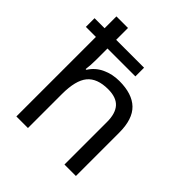

<svg xmlns="http://www.w3.org/2000/svg" viewBox="-206 -895 1031 1031"><g transform="rotate(45 309.0 -380.0)"><path d="M450.2 0V-323.2Q450.2 -388.2 421.1 -420.2Q392.1 -452.1 330.1 -452.1Q247.6 -452.1 210.2 -407Q172.9 -361.8 172.9 -257.8V0H85V-604H8.8V-669.9H85V-759.8H172.9V-669.9H384.8V-604H172.9V-517.1Q172.9 -474.1 168 -442.9H173.8Q199.7 -484.4 244.4 -505.1Q289.1 -525.9 341.8 -525.9Q439 -525.9 488 -478.8Q537.1 -431.6 537.1 -329.1V0Z"/></g></svg>

Font: NotoSans
Style: Regular
Weight: 400
Designer: Monotype Design team
Foundry: Monotype Imaging Inc.
Version: Version 1.04; ttfautohint (v1.4.1)